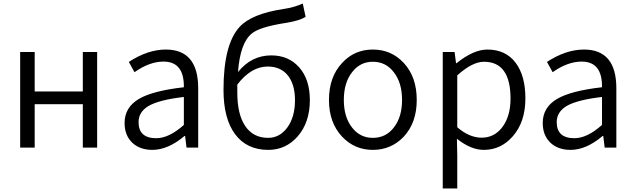

<svg xmlns="http://www.w3.org/2000/svg" viewBox="-20 -834 3585 1085"><path d="M94 -540H176V-317H448V-540H529V0H448V-245H176V0H94Z M729 -26Q684 -68 684 -139Q684 -227 765 -275Q843 -321 1019 -341Q1021 -486 904 -486Q825 -486 740 -426L708 -484Q815 -554 917 -554Q1100 -554 1100 -335V0H1034L1026 -66H1023Q930 13 841 13Q772 13 729 -26ZM1019 -128V-286Q880 -270 819 -235Q763 -201 763 -144Q763 -53 863 -53Q935 -53 1019 -128Z M1309 -75Q1243 -163 1243 -326Q1243 -583 1334 -682Q1402 -756 1581 -783Q1643 -792 1691 -814L1707 -739Q1673 -717 1598 -705Q1447 -682 1402 -644Q1337 -590 1325 -427Q1401 -521 1513 -521Q1611 -521 1671 -453Q1731 -385 1731 -268Q1731 -142 1662 -63Q1595 13 1496 13Q1375 13 1309 -75ZM1321 -311Q1321 -189 1365 -123Q1410 -55 1495 -55Q1561 -55 1604 -114Q1647 -173 1647 -268Q1647 -355 1608 -406Q1567 -458 1493 -458Q1399 -458 1321 -356Z M1914 -61Q1839 -140 1839 -269Q1839 -400 1914 -479Q1983 -554 2087 -554Q2191 -554 2261 -479Q2335 -400 2335 -269Q2335 -140 2261 -61Q2190 13 2087 13Q1984 13 1914 -61ZM2206 -114Q2252 -173 2252 -269Q2252 -366 2206 -425Q2161 -485 2087 -485Q2014 -485 1969 -425Q1923 -366 1923 -269Q1923 -173 1969 -114Q2014 -55 2087 -55Q2161 -55 2206 -114Z M2482 -540H2549L2557 -477H2560Q2656 -554 2734 -554Q2838 -554 2894 -479Q2949 -406 2949 -278Q2949 -145 2878 -64Q2811 13 2714 13Q2641 13 2562 -50L2564 45V231H2482ZM2819 -116Q2865 -177 2865 -277Q2865 -485 2715 -485Q2649 -485 2564 -408V-115Q2632 -56 2702 -56Q2774 -56 2819 -116Z M3092 -26Q3047 -68 3047 -139Q3047 -227 3128 -275Q3206 -321 3382 -341Q3384 -486 3267 -486Q3188 -486 3103 -426L3071 -484Q3178 -554 3280 -554Q3463 -554 3463 -335V0H3397L3389 -66H3386Q3293 13 3204 13Q3135 13 3092 -26ZM3382 -128V-286Q3243 -270 3182 -235Q3126 -201 3126 -144Q3126 -53 3226 -53Q3298 -53 3382 -128Z"/></svg>

Font: Source Han Sans CN Normal
Style: Regular
Weight: 350
Designer: Ryoko NISHIZUKA 西塚涼子 (kana, bopomofo & ideographs); Paul D. Hunt (Latin, Greek & Cyrillic); Sandoll Communications 산돌커뮤니
Foundry: Adobe
Version: Version 2.004;hotconv 1.0.118;makeotfexe 2.5.65603